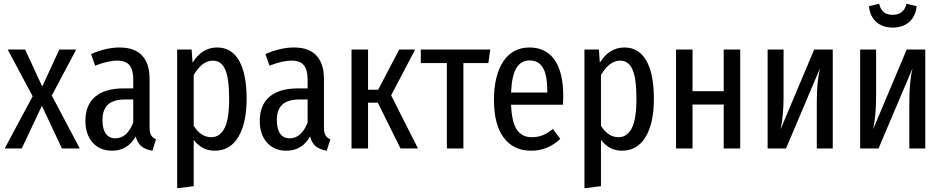

<svg xmlns="http://www.w3.org/2000/svg" viewBox="-20 -791 5023 1023"><path d="M405 0H310L203 -227L96 0H5L154 -278L21 -527H114L205 -330L296 -527H386L256 -282Z M811 -49 792 12Q755 6 733.5 -11.5Q712 -29 703 -64Q660 12 577 12Q512 12 473.5 -31.5Q435 -75 435 -147Q435 -231 487 -275.5Q539 -320 638 -320H690V-368Q690 -420 669.5 -444Q649 -468 606 -468Q555 -468 487 -441L465 -503Q546 -538 617 -538Q698 -538 737.5 -494.5Q777 -451 777 -372V-112Q777 -84 785 -70.5Q793 -57 811 -49ZM690 -138V-261H648Q585 -261 555.5 -234Q526 -207 526 -151Q526 -103 544 -78.5Q562 -54 595 -54Q657 -54 690 -138Z M1294 -264Q1294 -135 1250 -61.5Q1206 12 1124 12Q1056 12 1012 -46V201L924 212V-527H1001L1006 -457Q1056 -538 1137 -538Q1214 -538 1254 -467.5Q1294 -397 1294 -264ZM1201 -264Q1201 -373 1180 -420.5Q1159 -468 1114 -468Q1057 -468 1012 -391V-121Q1050 -60 1105 -60Q1152 -60 1176.5 -108.5Q1201 -157 1201 -264Z M1740 -49 1721 12Q1684 6 1662.5 -11.5Q1641 -29 1632 -64Q1589 12 1506 12Q1441 12 1402.5 -31.5Q1364 -75 1364 -147Q1364 -231 1416 -275.5Q1468 -320 1567 -320H1619V-368Q1619 -420 1598.5 -444Q1578 -468 1535 -468Q1484 -468 1416 -441L1394 -503Q1475 -538 1546 -538Q1627 -538 1666.5 -494.5Q1706 -451 1706 -372V-112Q1706 -84 1714 -70.5Q1722 -57 1740 -49ZM1619 -138V-261H1577Q1514 -261 1484.5 -234Q1455 -207 1455 -151Q1455 -103 1473 -78.5Q1491 -54 1524 -54Q1586 -54 1619 -138Z M2064 -283 2207 0H2114L1993 -244H1941V0H1853V-527H1941V-313H1995L2107 -527H2192Z M2582 -455H2449V0H2361V-455H2222V-527H2592Z M2979 -233H2703Q2707 -138 2734.5 -99Q2762 -60 2813 -60Q2846 -60 2872 -70.5Q2898 -81 2926 -104L2965 -51Q2899 12 2810 12Q2716 12 2664 -57.5Q2612 -127 2612 -258Q2612 -389 2661.5 -463.5Q2711 -538 2801 -538Q2888 -538 2934.5 -472.5Q2981 -407 2981 -279Q2981 -257 2979 -233ZM2896 -305Q2896 -391 2873 -430Q2850 -469 2801 -469Q2757 -469 2732 -429.5Q2707 -390 2703 -298H2896Z M3464 -264Q3464 -135 3420 -61.5Q3376 12 3294 12Q3226 12 3182 -46V201L3094 212V-527H3171L3176 -457Q3226 -538 3307 -538Q3384 -538 3424 -467.5Q3464 -397 3464 -264ZM3371 -264Q3371 -373 3350 -420.5Q3329 -468 3284 -468Q3227 -468 3182 -391V-121Q3220 -60 3275 -60Q3322 -60 3346.5 -108.5Q3371 -157 3371 -264Z M3836 -234H3670V0H3582V-527H3670V-305H3836V-527H3924V0H3836Z M4417 0H4332V-248Q4332 -357 4349 -427L4168 0H4070V-527H4155V-280Q4155 -173 4139 -102L4318 -527H4417Z M4910 0H4825V-248Q4825 -357 4842 -427L4661 0H4563V-527H4648V-280Q4648 -173 4632 -102L4811 -527H4910ZM4610 -758 4664 -771Q4672 -739 4689.5 -725.5Q4707 -712 4736 -712Q4765 -712 4783.5 -726Q4802 -740 4810 -771L4864 -758Q4859 -704 4824.5 -674Q4790 -644 4736 -644Q4683 -644 4649 -674Q4615 -704 4610 -758Z"/></svg>

Font: Fira Sans Compressed
Style: Regular
Weight: 400
Width: 1
Designer: bBox Type GmbH & Carrois Corporate GbR & Edenspiekermann AG
Foundry: bBox Type GmbH & Carrois Corporate GbR & Edenspiekermann AG
Version: Version 4.301